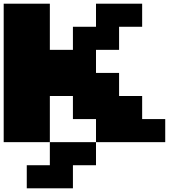

<svg xmlns="http://www.w3.org/2000/svg" viewBox="-20 -1020 1040 1040"><path d="M0 -625V-1000H125H250V-875V-750H312.5H375V-812.5V-875H437.5H500V-937.5V-1000H625H750V-937.5V-875H687.5H625V-812.5V-750H562.5H500V-687.5V-625H562.5H625V-562.5V-500H687.5H750V-437.5V-375H812.5H875V-312.5V-250H687.5H500V-187.5V-125H437.5H375V-62.5V0H250H125V-62.5V-125H187.5H250V-187.5V-250H125H0ZM375 -437.5V-500H312.5H250V-375V-250H375H500V-312.5V-375H437.5H375Z"/></svg>

Font: Press Start 2P
Style: Regular
Weight: 500
Monospace: yes
Version: Version 2.14